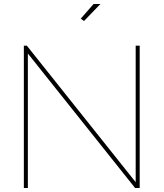

<svg xmlns="http://www.w3.org/2000/svg" viewBox="-20 -938 816 958"><path d="M399 -833 383 -845 447 -918H481ZM119 -671V0H99V-710H114L657 -29V-710H677V0H654Z"/></svg>

Font: Raleway-v4020 Thin
Style: Regular
Weight: 250
Designer: Matt McInerney, Pablo Impallari, Rodrigo Fuenzalida
Foundry: Matt McInerney, Pablo Impallari, Rodrigo Fuenzalida
Version: Version 4.020;PS 004.020;hotconv 1.0.88;makeotf.lib2.5.64775